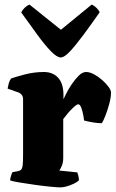

<svg xmlns="http://www.w3.org/2000/svg" viewBox="-20 -812 501 832"><path d="M242 0Q229 0 198.5 -3Q168 -6 132 -11Q96 -16 66 -21Q36 -26 24 -30Q24 -37 27 -47.5Q30 -58 34 -66L57 -70Q67 -72 72 -77.5Q77 -83 78.5 -98.5Q80 -114 80 -147V-382Q80 -393 74.5 -400.5Q69 -408 61 -411L13 -428Q15 -440 18 -451Q21 -462 28 -472Q45 -478 86 -489Q127 -500 170 -500Q209 -500 232 -475Q255 -450 255 -400V-382Q257 -386 266 -404.5Q275 -423 289.5 -445Q304 -467 320.5 -483.5Q337 -500 353 -500Q369 -500 387.5 -490Q406 -480 423 -465Q440 -450 450.5 -435.5Q461 -421 461 -411Q461 -390 453.5 -362Q446 -334 436.5 -310Q427 -286 421 -278Q403 -278 380.5 -282Q358 -286 344 -290Q344 -295 341 -312Q338 -329 332.5 -344.5Q327 -360 319 -360Q314 -360 305 -352.5Q296 -345 286 -334.5Q276 -324 267.5 -313Q259 -302 254 -296V-129Q254 -107 247.5 -92.5Q241 -78 237 -73L315 -65Q317 -60 319.5 -50.5Q322 -41 322 -31Q315 -23 300 -16Q285 -9 269.5 -4.5Q254 0 242 0ZM243 -563Q227 -563 201 -589.5Q175 -616 142.5 -660.5Q110 -705 72 -758Q77 -769 87 -778.5Q97 -788 108 -792L244 -683L377 -792Q388 -788 398 -778Q408 -768 412 -759Q375 -706 342 -661.5Q309 -617 284 -590Q259 -563 243 -563Z"/></svg>

Font: Texturina 12pt Black
Style: Regular
Weight: 900
Designer: Guillermo Torres Carreño
Foundry: Omnibus-Type
Version: Version 1.002